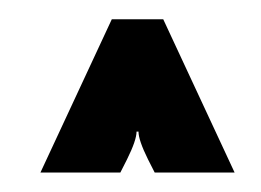

<svg xmlns="http://www.w3.org/2000/svg" viewBox="-20 -720 268 197"><path d="M138.7 -543Q138.7 -543 131.8 -556.6Q122.1 -576.2 122.1 -585H120.1Q120.1 -576.2 110.4 -556.6L103.5 -543H21.5L94.7 -700.2H147.5L220.7 -543Z"/></svg>

Font: Vancouver Drive
Style: Bold
Weight: 700
Designer: Valery Zaveryaev
Foundry: Cyreal (www.cyreal.org)
Version: Version 1.01